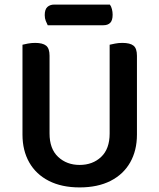

<svg xmlns="http://www.w3.org/2000/svg" viewBox="-20 -802 695 837"><path d="M327 15Q249 15 193 -13.5Q137 -42 107.5 -94Q78 -146 78 -215V-288H196V-220Q196 -153 233.5 -118Q271 -83 327 -83Q384 -83 421 -118Q458 -153 458 -220V-288H577V-215Q577 -146 547.5 -94Q518 -42 462 -13.5Q406 15 327 15ZM196 -253H78V-607Q85 -609 101 -612Q117 -615 133 -615Q166 -615 181 -603Q196 -591 196 -559ZM577 -252H458V-607Q466 -609 481.5 -612Q497 -615 513 -615Q547 -615 562 -603Q577 -591 577 -559ZM431 -692H188Q184 -700 179.5 -711Q175 -722 175 -736Q175 -761 186.5 -771.5Q198 -782 216 -782H459Q465 -774 468 -762Q471 -750 471 -738Q471 -713 460.5 -702.5Q450 -692 431 -692Z"/></svg>

Font: BalooTamma2SemiBold
Style: Regular
Weight: 600
Designer: Divya Kowshik, Shuchita Grover and Ek Type
Foundry: Ek Type
Version: Version 1.700